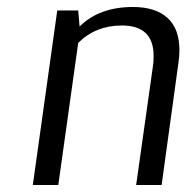

<svg xmlns="http://www.w3.org/2000/svg" viewBox="-20 -530 551 550"><path d="M144 -500H204L208 -454Q264 -510 361 -510Q425 -510 459.5 -479Q494 -448 494 -386Q494 -368 491 -349L443 0H370L418 -340Q420 -351 420 -370Q420 -457 329 -457Q254 -457 204 -407L147 0H74Z"/></svg>

Font: Arsenal
Style: Italic
Weight: 400
Italic angle: -9.10001°
Designer: Andrij Shevchenko
Foundry: Stairsfor
Version: Version 2.001;PS 002.001;hotconv 1.0.88;makeotf.lib2.5.64775